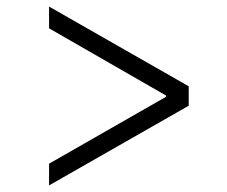

<svg xmlns="http://www.w3.org/2000/svg" viewBox="-20 -578 690 583"><path d="M553 -257V-316L129 -558V-492L484 -288V-284L129 -81V-15Z"/></svg>

Font: Wafeq Light
Style: Regular
Weight: 300
Designer: Rasmus Andersson & Azza Alameddine
Foundry: Google & TypeTogether
Version: Version 3.000;January 28, 2025;FontCreator 15.0.0.3014 64-bi